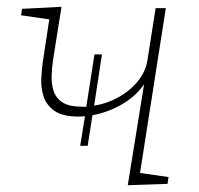

<svg xmlns="http://www.w3.org/2000/svg" viewBox="-20 -543 587 565"><path d="M216 -114 230 -201Q220 -200 211 -200Q164 -200 140 -217Q116 -234 108 -260Q100 -286 101.5 -313.5Q103 -341 106 -361L125 -486L42 -498L45 -517L161 -523L136 -366Q133 -345 132 -321Q131 -297 137.5 -276Q144 -255 163.5 -242Q183 -229 221 -229Q228 -229 234 -229L258 -383H280L257 -232Q295 -238 329 -257Q363 -276 386 -304.5Q409 -333 414 -367L438 -519H468L392 -34L476 -22L473 -2L356 2L404 -295Q379 -259 338 -235.5Q297 -212 252 -204L238 -114Z"/></svg>

Font: Bitter ExtraLight
Style: Italic
Weight: 200
Italic angle: -9°
Designer: Sol Matas, and Bitter project Authors
Foundry: Sol Matas
Version: Version 2.001